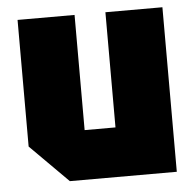

<svg xmlns="http://www.w3.org/2000/svg" viewBox="-45 -605 659 651"><g transform="rotate(-5 284.5 -280.0)"><path d="M531 -560V0H167L38 -129V-560H232V-168H337V-560Z"/></g></svg>

Font: Tektur SemiCondensed ExtraBold
Style: Regular
Weight: 800
Width: 4
Designer: Adam Jagosz
Foundry: Adam Jagosz
Version: Version 1.005;gftools[0.9.30]